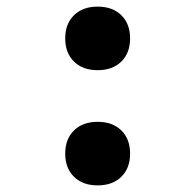

<svg xmlns="http://www.w3.org/2000/svg" viewBox="-20 -550 590 580"><path d="M275 -338Q230 -338 203.5 -364Q177 -390 177 -434Q177 -478 203.5 -504Q230 -530 275 -530Q320 -530 346.5 -504Q373 -478 373 -434Q373 -390 346.5 -364Q320 -338 275 -338ZM275 10Q230 10 203.5 -16Q177 -42 177 -86Q177 -130 203.5 -156Q230 -182 275 -182Q320 -182 346.5 -156Q373 -130 373 -86Q373 -42 346.5 -16Q320 10 275 10Z"/></svg>

Font: M PLUS Code Latin SemiExpanded SemiBold
Style: Regular
Weight: 600
Width: 6
Designer: Coji Morishita
Foundry: UNDERFOREST DESIGN
Version: Version 1.002; ttfautohint (v1.8.3)